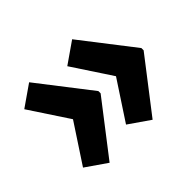

<svg xmlns="http://www.w3.org/2000/svg" viewBox="-110 -655 786 786"><g transform="rotate(-45 282.5 -262.0)"><path d="M378 -29 287 -92 398 -261 286 -431 378 -495 553 -269V-256ZM129 -29 38 -92 149 -261 37 -431 129 -495 304 -269V-256Z"/></g></svg>

Font: Lexend
Style: Bold
Weight: 700
Designer: Bonnie Shaver-Troup, Thomas Jockin
Foundry: Lexend
Version: Version 1.007; ttfautohint (v1.8.3)